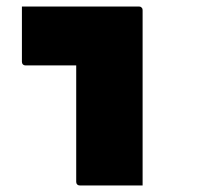

<svg xmlns="http://www.w3.org/2000/svg" viewBox="-20 -567 640 587"><path d="M213 -11Q213 -28 213 -64Q213 -100 213 -144.5Q213 -189 213 -233Q213 -277 213 -313Q213 -349 213 -367H193Q172 -367 156 -367Q140 -367 125 -367Q110 -367 94.5 -367Q79 -367 58 -367Q53 -367 50 -370Q47 -373 47 -378Q47 -421 47 -462.5Q47 -504 47 -547Q85 -547 120.5 -547Q156 -547 191 -547Q226 -547 260.5 -547Q295 -547 330.5 -547Q366 -547 405 -547Q409 -547 411 -545.5Q413 -544 414.5 -542Q416 -540 416 -535Q416 -494 416 -436.5Q416 -379 416 -317Q416 -255 416 -198Q416 -141 416 -99Q416 -82 416 -65.5Q416 -49 416 -33Q416 -17 416 0Q368 0 320 0Q272 0 224 0Q219 0 216 -3Q213 -6 213 -11Z"/></svg>

Font: Recursive Monospace Black
Style: Regular
Weight: 900
Version: Version 1.047